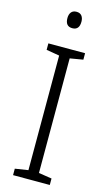

<svg xmlns="http://www.w3.org/2000/svg" viewBox="-138 -958 564 1005"><g transform="rotate(15 144.5 -456.0)"><path d="M244 0H45V-35L116 -46V-667L45 -679V-714H244V-679L173 -667V-46L244 -35ZM145 -912Q164 -912 173.5 -900Q183 -888 183 -868Q183 -823 145 -823Q107 -823 107 -868Q107 -888 116.5 -900Q126 -912 145 -912Z"/></g></svg>

Font: Noto Sans Arabic UI SmCn Lt
Style: Regular
Weight: 300
Width: 4
Designer: Monotype Design Team, Nadine Chahine and Nizar Qandah
Foundry: Monotype Imaging Inc.
Version: Version 2.010; ttfautohint (v1.8.4.7-5d5b)